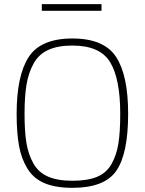

<svg xmlns="http://www.w3.org/2000/svg" viewBox="-20 -894 696 923"><path d="M328 -25Q400 -25 445.5 -43.5Q491 -62 515.5 -104.5Q540 -147 549 -203Q558 -259 558 -347Q558 -515 509.5 -595Q461 -675 328 -675Q258 -675 212 -654Q166 -633 141.5 -588.5Q117 -544 107.5 -487.5Q98 -431 98 -347Q98 -262 107 -207Q116 -152 140.5 -108.5Q165 -65 211 -45Q257 -25 328 -25ZM328 9Q248 9 195 -13Q142 -35 112.5 -82.5Q83 -130 71.5 -192.5Q60 -255 60 -347Q60 -531 118 -620Q176 -709 328 -709Q480 -709 538 -620.5Q596 -532 596 -347Q596 -156 539.5 -73.5Q483 9 328 9ZM181 -842V-874H468V-842Z"/></svg>

Font: TitilliumText22L Th
Style: Thin
Weight: 100
Designer: Campivisivi
Foundry: Campivisivi
Version: 1.000